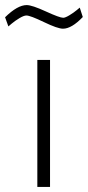

<svg xmlns="http://www.w3.org/2000/svg" viewBox="-71 -736 346 756"><path d="M76 0V-500H126V0ZM243 -706 255 -669Q211 -623 177 -623Q156 -623 102 -649Q48 -675 33 -675Q23 -675 5.5 -664.5Q-12 -654 -25 -643L-38 -632L-51 -668Q-2 -716 34 -716Q55 -716 109.5 -691Q164 -666 178 -666Q186 -666 202.5 -676Q219 -686 231 -696Z"/></svg>

Font: TitilliumText
Style: Light
Weight: 300
Designer: Accademia di Belle Arti di Urbino and others
Foundry: Accademia di Belle Arti di Urbino and others.
Version: Version 60.001